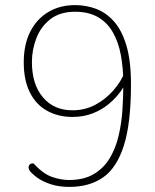

<svg xmlns="http://www.w3.org/2000/svg" viewBox="-20 -720 608 752"><path d="M252 12Q211 12 180 2Q149 -8 129 -22Q109 -36 98 -49Q92 -57 92 -64.5Q92 -72 97.5 -76.5Q103 -81 111 -80Q149 -39 184 -27Q219 -15 250 -15Q308 -15 347 -38Q386 -61 409.5 -100Q433 -139 444.5 -188Q456 -237 459.5 -289.5Q463 -342 463 -391Q463 -452 453.5 -503.5Q444 -555 422 -593.5Q400 -632 363.5 -653Q327 -674 274 -674Q215 -674 177.5 -645Q140 -616 122.5 -570.5Q105 -525 105 -477Q105 -390 148 -339Q191 -288 264 -288Q313 -288 354 -310Q395 -332 425 -367Q455 -402 470 -440L479 -412Q471 -388 452.5 -362Q434 -336 406.5 -313Q379 -290 343 -276Q307 -262 264 -262Q209 -262 165.5 -285.5Q122 -309 97.5 -357Q73 -405 73 -476Q73 -545 98 -595Q123 -645 168.5 -672.5Q214 -700 274 -700Q317 -700 356 -685.5Q395 -671 426 -636.5Q457 -602 475 -542Q493 -482 493 -390Q493 -237 465 -149.5Q437 -62 383.5 -25Q330 12 252 12Z"/></svg>

Font: Arima Thin
Style: Regular
Weight: 100
Designer: Joana Correia and Natanael Gama
Foundry: NDISCOVER
Version: Version 1.101;gftools[0.9.23]